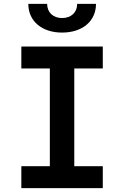

<svg xmlns="http://www.w3.org/2000/svg" viewBox="-20 -970 640 990"><path d="M300 -802C405 -802 475 -861 475 -950H378C378 -906 347 -877 300 -877C254 -877 223 -906 223 -950H126C126 -861 196 -802 300 -802ZM510 0V-113H363V-617H510V-730H90V-617H237V-113H90V0Z"/></svg>

Font: Tekne LDO
Style: Bold
Weight: 700
Monospace: yes
Designer: Alessio Laiso, Mario Rullo, Paolo Rosset
Foundry: Alessio Laiso
Version: Version 1.000;hotconv 1.0.109;makeotfexe 2.5.65596